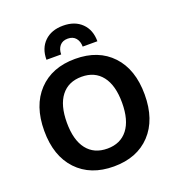

<svg xmlns="http://www.w3.org/2000/svg" viewBox="-155 -1006 1052 1141"><g transform="rotate(-20 370.5 -435.0)"><path d="M532 -723H439Q439 -756 421.5 -777Q404 -798 371 -798Q338 -798 320.5 -777Q303 -756 303 -723H210Q210 -795 253.5 -837.5Q297 -880 371 -880Q445 -880 488.5 -837.5Q532 -795 532 -723ZM138.5 -579.5Q224 -670 371 -670Q518 -670 603 -579.5Q688 -489 688 -330Q688 -171 603 -80.5Q518 10 371 10Q224 10 138.5 -80.5Q53 -171 53 -330Q53 -489 138.5 -579.5ZM371 -557Q287 -557 241.5 -498.5Q196 -440 196 -330Q196 -220 241.5 -161.5Q287 -103 371 -103Q454 -103 499.5 -161.5Q545 -220 545 -330Q545 -440 499.5 -498.5Q454 -557 371 -557Z"/></g></svg>

Font: Elaine Sans SemiBold
Style: Regular
Weight: 600
Designer: Wei Huang
Foundry: Wei Huang
Version: Version 2.001;December 24, 2019;FontCreator 12.0.0.2547 64-b